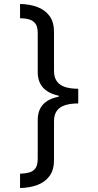

<svg xmlns="http://www.w3.org/2000/svg" viewBox="-20 -812 495 967"><path d="M374 -291Q334 -291 307 -282Q280 -273 266 -253.5Q252 -234 252 -201V-6Q252 44 229.5 74.5Q207 105 168.5 119.5Q130 134 81 135V63Q109 62 129 56Q149 50 159.5 34Q170 18 170 -13V-206Q170 -257 197 -286Q224 -315 276 -325V-330Q224 -341 197 -370.5Q170 -400 170 -450V-645Q170 -676 159.5 -691.5Q149 -707 129 -713.5Q109 -720 81 -720V-792Q130 -791 168.5 -776.5Q207 -762 229.5 -731.5Q252 -701 252 -651V-455Q252 -423 266 -403Q280 -383 307 -374Q334 -365 374 -365Z"/></svg>

Font: usinhala15
Style: Book
Weight: 400
Designer: Jelle Bosma - Monotype Design Team
Foundry: Monotype Imaging Inc.
Version: Version 2.003